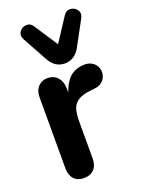

<svg xmlns="http://www.w3.org/2000/svg" viewBox="-147 -837 677 914"><g transform="rotate(-20 191.0 -380.5)"><path d="M48 -65.8V-425.4Q48 -459.1 66.5 -478.8Q85 -498.4 113.4 -498.4Q146.5 -498.4 165.3 -476.6Q184.2 -454.8 184.2 -418.9V-363H173.4Q187.5 -424 215.1 -459.5Q242.6 -494.9 296.8 -498.8Q325.3 -500.4 345.2 -485.4Q365.1 -470.3 368.3 -444.1Q370.7 -418.6 355.3 -398.5Q340 -378.3 310.1 -375.1L290.1 -373.1Q245.4 -368.5 223.1 -353.7Q200.8 -339 193.4 -315Q186 -291 186 -250.1V-65.8Q186 -30.5 167.6 -11.1Q149.3 8.4 114.4 8.4Q83.3 8.4 65.6 -11.5Q48 -31.3 48 -65.8ZM138.8 -587.7 71.3 -710.7Q59.3 -732.8 70.9 -750.5Q82.5 -768.3 104.6 -770Q126.6 -771.7 139.2 -751.8L217.2 -632.6L295.1 -751.8Q307.7 -771.7 329.8 -770Q351.8 -768.3 363.5 -750.5Q375.1 -732.8 363.1 -710.7L296.4 -587.7Q268.5 -535.4 217.2 -535.4Q166.6 -535.4 138.8 -587.7Z"/></g></svg>

Font: SN Pro Thin
Style: Regular
Weight: 200
Designer: Tobias Whetton
Foundry: Supernotes
Version: Version 1.003;Glyphs 3.3 (3324)